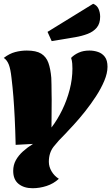

<svg xmlns="http://www.w3.org/2000/svg" viewBox="-24 -798 590 1018"><path d="M149 200Q103 200 74.5 177Q46 154 46 108Q46 77 60 51.5Q74 26 98 4.5Q122 -17 151 -35L59 -30Q57 -112 54 -173Q51 -234 47 -285Q43 -336 37 -385Q32 -432 22.5 -456Q13 -480 -4 -491Q26 -514 56.5 -522Q87 -530 118 -530Q168 -530 194.5 -513.5Q221 -497 232.5 -465Q244 -433 248 -385Q249 -374 249 -349.5Q249 -325 249.5 -302Q250 -279 250 -271L249 -122Q281 -164 306 -215.5Q331 -267 345.5 -323Q360 -379 360 -434Q360 -446 359 -461Q358 -476 353 -491Q369 -508 393.5 -519Q418 -530 450 -530Q474 -530 496 -522.5Q518 -515 532 -496.5Q546 -478 546 -444Q546 -410 529 -369.5Q512 -329 485 -287.5Q458 -246 427 -207Q396 -168 367.5 -137Q339 -106 320 -86Q286 -53 260.5 -20.5Q235 12 235 60Q235 86 249.5 110.5Q264 135 288 150Q260 176 223 188Q186 200 149 200ZM250 -580 228 -629 470 -778Q490 -770 498.5 -751Q507 -732 507 -709Q507 -673 489 -651.5Q471 -630 441 -618.5Q411 -607 376 -601Z"/></svg>

Font: Sansita Swashed Light Black
Style: Regular
Weight: 900
Version: Version 1.003